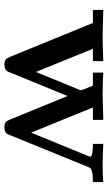

<svg xmlns="http://www.w3.org/2000/svg" viewBox="171 -655 488 870"><g transform="rotate(90 415.0 -220.0)"><path d="M25 -397V-444Q127 -441 134 -441Q196 -441 257 -444V-397H201L306 -139L385 -331Q389 -343 389 -344Q389 -347 368 -397H309V-444Q357 -441 409 -441Q427 -441 523 -444V-397H467L581 -117L686 -373Q686 -374 687.5 -376.5Q689 -379 689.5 -381.5Q690 -384 690 -385Q690 -397 632 -397V-444Q698 -441 728 -441Q770 -441 805 -444V-397Q777 -397 762.5 -394Q748 -391 744 -387.5Q740 -384 737 -376L593 -23Q589 -12 586 -7.5Q583 -3 576 0.5Q569 4 557 4Q540 4 533.5 -2Q527 -8 521 -23L415 -282L309 -23Q305 -12 302 -7.5Q299 -3 292 0.5Q285 4 273 4Q256 4 249.5 -2Q243 -8 237 -23L84 -397Z"/></g></svg>

Font: CMU Serif
Style: Bold
Weight: 700
Version: Version 0.7.0